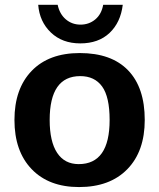

<svg xmlns="http://www.w3.org/2000/svg" viewBox="-20 -755 651 785"><path d="M571.8 -264.6Q571.8 -136.2 500.5 -63.2Q429.2 9.8 303.2 9.8Q179.7 9.8 109.4 -63.5Q39.1 -136.7 39.1 -264.6Q39.1 -392.1 109.4 -465.1Q179.7 -538.1 306.2 -538.1Q435.5 -538.1 503.7 -467.5Q571.8 -397 571.8 -264.6ZM428.2 -264.6Q428.2 -358.9 397.5 -401.4Q366.7 -443.8 308.1 -443.8Q183.1 -443.8 183.1 -264.6Q183.1 -176.3 213.6 -130.1Q244.1 -84 301.8 -84Q428.2 -84 428.2 -264.6ZM308.1 -577.6Q234.4 -577.6 188 -622.1Q141.6 -666.5 136.2 -735.4H215.8Q223.6 -697.8 249 -676Q274.4 -654.3 309.1 -654.3Q343.8 -654.3 369.4 -675.5Q395 -696.8 401.9 -735.4H481.9Q473.1 -663.1 428 -620.4Q382.8 -577.6 308.1 -577.6Z"/></svg>

Font: Liberation Sans
Style: Bold
Weight: 700
Designer: Steve Matteson
Foundry: Ascender Corporation
Version: Version 2.1.5